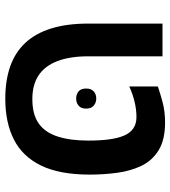

<svg xmlns="http://www.w3.org/2000/svg" viewBox="22 -670 660 745"><g transform="rotate(90 352.5 -298.0)"><path d="M364 12Q293 12 238.5 -7Q184 -26 147 -65.5Q110 -105 91 -166Q72 -227 72 -310V-598H199V-310Q199 -239 217.5 -190.5Q236 -142 272.5 -117.5Q309 -93 365 -93Q425 -93 460 -118Q495 -143 510.5 -192Q526 -241 526 -310Q526 -355 521.5 -389.5Q517 -424 507 -448Q497 -472 479 -484.5Q461 -497 435 -497Q405 -497 374.5 -489.5Q344 -482 316 -469V-580Q339 -588 375.5 -598Q412 -608 456 -608Q523 -608 563.5 -583Q604 -558 624 -516Q644 -474 651 -422Q658 -370 658 -316Q658 -199 623 -127Q588 -55 522 -21.5Q456 12 364 12ZM324 -302Q324 -321 335 -331Q346 -341 363 -341Q379 -341 390.5 -331Q402 -321 402 -302Q402 -282 390.5 -272.5Q379 -263 363 -263Q346 -263 335 -272.5Q324 -282 324 -302Z"/></g></svg>

Font: Noto Sans Hebrew SemiBold
Style: Regular
Weight: 600
Designer: Monotype Design Team
Foundry: Monotype Imaging Inc.
Version: Version 2.003